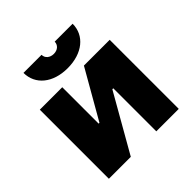

<svg xmlns="http://www.w3.org/2000/svg" viewBox="-188 -871 1022 1022"><g transform="rotate(-45 323.0 -360.0)"><path d="M137 -720C137 -632 210 -571 321 -571C433 -571 507 -632 507 -720H372C372 -695 352 -677 323 -677C295 -677 273 -694 273 -720ZM60 0H225L410 -324H417V0H586V-520H392L235 -246H229V-520H60Z"/></g></svg>

Font: Fixel Display ExtraBold
Style: Regular
Weight: 800
Designer: AlfaBravo + MacPaw
Foundry: Kyrylo Tkachov, Marchela Mozhyna, Serhii Makarenko, Maria Weinstein, Zakhar Kryvoshyya
Version: Version 1.211